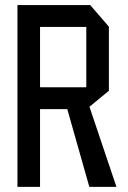

<svg xmlns="http://www.w3.org/2000/svg" viewBox="-20 -728 497 748"><path d="M48 0V-708.3H136V0ZM328 0 242.1 -302.9 312.1 -360.8 433.3 -1V0ZM136 -302.9V-388.1H316.2V-302.9ZM316.2 -302.9V-623.1H404.2V-374.3L317.2 -302.9ZM136 -623.1V-708.3H331.4L404.2 -624.1V-623.1Z"/></svg>

Font: Foldit Thin
Style: Regular
Weight: 100
Designer: Sophia Tai
Foundry: Sophia Tai
Version: Version 1.003